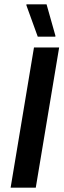

<svg xmlns="http://www.w3.org/2000/svg" viewBox="-20 -870 298 890"><path d="M29.2 0 137.5 -650H254.2L145.8 0ZM155 -700 102.5 -845V-850H195.8L236.7 -705V-700Z"/></svg>

Font: Familjen Grotesk Medium
Style: Italic
Weight: 500
Italic angle: -9.46201°
Designer: Anders Wikstroem, Jonas Baeckman, Matilda Gysing, Kristian Moeller
Foundry: Familjen STHLM AB
Version: Version 2.002; ttfautohint (v1.8.4.7-5d5b)